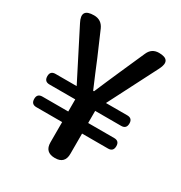

<svg xmlns="http://www.w3.org/2000/svg" viewBox="-168 -838 906 960"><g transform="rotate(30 285.0 -358.0)"><path d="M285 0Q227 0 227 -57V-174H78Q48 -174 48 -205Q48 -235 78 -235H227V-305H78Q48 -305 48 -336Q48 -366 78 -366H200L57 -647Q21 -716 99 -716Q142 -716 160 -676L220 -537Q230 -514 249 -467Q271 -414 283 -387H288Q299 -411 318 -457Q341 -511 353 -537L415 -677Q432 -716 474 -716Q548 -716 514 -649L369 -366H492Q522 -366 522 -336Q522 -305 492 -305H342V-235H492Q522 -235 522 -205Q522 -174 492 -174H432H342V-57Q342 0 285 0Z"/></g></svg>

Font: GenSenRounded JP M
Style: Regular
Weight: 500
Version: Version 1.501;PS 1;hotconv 16.6.51;makeotf.lib2.5.65220